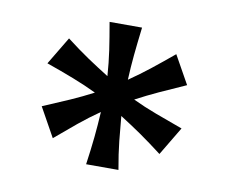

<svg xmlns="http://www.w3.org/2000/svg" viewBox="-53 -845 612 514"><g transform="rotate(10 253.0 -588.0)"><path d="M294.4 -781.2Q289.1 -737.3 285.9 -704.6Q282.7 -671.9 281.2 -637.2Q311 -657.7 337.9 -679Q364.7 -700.2 397 -727.1L439.9 -650.4Q399.9 -632.8 368.7 -618.4Q337.4 -604 307.1 -587.9Q338.9 -572.8 371.3 -560.8Q403.8 -548.8 445.3 -533.7L398.9 -456.1Q365.2 -481.9 338.4 -500.5Q311.5 -519 280.8 -538.6Q283.7 -504.4 287.1 -471.4Q290.5 -438.5 298.3 -395H210.4Q216.3 -436.5 219.7 -470.2Q223.1 -503.9 225.1 -539.6Q195.3 -519 168.9 -497.3Q142.6 -475.6 110.4 -448.2L66.4 -527.3Q106.9 -544.4 138.7 -558.3Q170.4 -572.3 200.2 -587.9Q170.9 -602.1 136.5 -615.5Q102.1 -628.9 61.5 -643.1L106.9 -718.8Q140.6 -692.9 168.2 -674.3Q195.8 -655.8 225.6 -637.2Q223.1 -673.3 218.3 -706.5Q213.4 -739.7 206.1 -781.2Z"/></g></svg>

Font: Kanchenjunga
Style: Bold
Weight: 700
Designer: Becca Hirsbrunner Spalinger
Foundry: SIL International
Version: Version 2.001